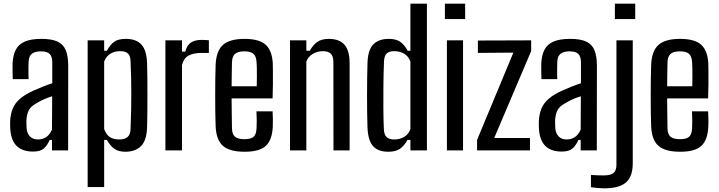

<svg xmlns="http://www.w3.org/2000/svg" viewBox="-20 -820 3922 1047"><path d="M160 6.5Q103 6.5 72 -23Q41 -52.5 36 -114.5Q35.5 -127 35.2 -139.2Q35 -151.5 35.5 -163.5Q38 -200 49.8 -228.5Q61.5 -257 87.8 -280.2Q114 -303.5 159.5 -324.5Q184 -335.5 211 -346.5Q238 -357.5 265 -366V-479Q265 -511.5 251 -525.8Q237 -540 202.5 -540Q173 -540 155.2 -527.8Q137.5 -515.5 136 -484.5Q135.5 -471 135.2 -451.8Q135 -432.5 135.2 -414.8Q135.5 -397 136 -388.5H49.5Q49 -408 48.5 -430.5Q48 -453 48.5 -473.5Q51 -520 66.5 -549.5Q82 -579 115.8 -593.5Q149.5 -608 206 -608Q262.5 -608 294.2 -593Q326 -578 339 -545.5Q352 -513 352 -461L351.5 0H263.5V-57H251Q237.5 -26.5 218.8 -10Q200 6.5 160 6.5ZM186.5 -59.5Q214 -59.5 233.5 -73.5Q253 -87.5 263.5 -114L264.5 -295Q244.5 -289 223.8 -280.2Q203 -271.5 178 -256.5Q145.5 -238.5 135.5 -215.8Q125.5 -193 124 -163.5Q124 -150 124.2 -140.5Q124.5 -131 125 -120.5Q127.5 -92 143.5 -75.8Q159.5 -59.5 186.5 -59.5Z M458 200V-600H548V-543.5H563Q580.5 -576 602.5 -592Q624.5 -608 667 -608Q722.5 -608 751 -577.2Q779.5 -546.5 782 -476Q783 -446 783.5 -399.2Q784 -352.5 784 -300.5Q784 -248.5 783.5 -201.5Q783 -154.5 782 -124Q779.5 -54 748.8 -23.2Q718 7.5 662.5 7.5Q628.5 7.5 605.5 -7.5Q582.5 -22.5 563 -57H548V200ZM631 -59.5Q660.5 -59.5 676 -73.2Q691.5 -87 692 -117.5Q694.5 -176 695.2 -223.8Q696 -271.5 696 -313.8Q696 -356 695 -397.5Q694 -439 692 -484.5Q691.5 -514.5 678.2 -527.8Q665 -541 635.5 -541Q604.5 -541 581.8 -527Q559 -513 548 -484.5V-116Q560 -84.5 579.8 -72Q599.5 -59.5 631 -59.5Z M882 0V-600H972.5V-538.5H990.5Q999.5 -574 1021.5 -588.2Q1043.5 -602.5 1080.5 -602.5Q1090 -602.5 1100 -601.8Q1110 -601 1119 -600.5V-531.5H1081.5Q1035 -531.5 1008.5 -517Q982 -502.5 972.5 -466V0Z M1314.5 7.5Q1231.5 7.5 1195.5 -24.8Q1159.5 -57 1156 -129Q1154.5 -163.5 1154 -207.2Q1153.5 -251 1153.5 -297.8Q1153.5 -344.5 1154 -389.2Q1154.5 -434 1156 -470Q1160 -544.5 1197 -576.2Q1234 -608 1313.5 -608Q1394 -608 1429 -575.8Q1464 -543.5 1467.5 -473.5Q1468 -462 1468.2 -430.2Q1468.5 -398.5 1468.2 -358.8Q1468 -319 1466.5 -283.5H1243Q1243 -243.5 1243.8 -202.8Q1244.5 -162 1245 -119.5Q1246 -87 1262 -74Q1278 -61 1313 -61Q1348 -61 1362.8 -74Q1377.5 -87 1379 -120Q1380 -135 1380 -160Q1380 -185 1378.5 -213H1466.5Q1467.5 -197.5 1468 -171.2Q1468.5 -145 1467.5 -129Q1464 -56 1429.2 -24.2Q1394.5 7.5 1314.5 7.5ZM1243 -349.5H1380Q1380.5 -376.5 1380.8 -403.5Q1381 -430.5 1380.5 -451.8Q1380 -473 1379 -481.5Q1377 -514 1361.5 -527Q1346 -540 1313.5 -540Q1276 -540 1261 -525.5Q1246 -511 1245 -481.5Q1244.5 -449 1243.8 -416Q1243 -383 1243 -349.5Z M1561.5 0V-600H1650.5V-543.5H1669.5Q1687 -575.5 1710.8 -591.8Q1734.5 -608 1773 -608Q1830 -608 1858 -576.8Q1886 -545.5 1886.5 -476V0H1798.5L1798 -483Q1797.5 -514 1783.5 -527.5Q1769.5 -541 1739.5 -541Q1711.5 -541 1686 -526.2Q1660.5 -511.5 1650.5 -484.5V0Z M2097.5 7.5Q2041.5 7.5 2014.2 -23.2Q1987 -54 1984 -124Q1982.5 -163 1982 -209.2Q1981.5 -255.5 1981.5 -303Q1981.5 -350.5 1982.2 -395Q1983 -439.5 1984 -476Q1986 -548 2015.8 -578Q2045.5 -608 2099.5 -608Q2140 -608 2162.8 -592Q2185.5 -576 2203 -543.5H2218V-800H2308V0H2218V-57H2202Q2184.5 -25 2161.2 -8.8Q2138 7.5 2097.5 7.5ZM2130.5 -59.5Q2159.5 -59.5 2183.2 -73Q2207 -86.5 2218 -116V-484.5Q2207 -514 2183.2 -527.5Q2159.5 -541 2130.5 -541Q2101 -541 2088 -527.8Q2075 -514.5 2074 -484.5Q2071.5 -424 2070.8 -358.8Q2070 -293.5 2070.5 -231.8Q2071 -170 2073 -120Q2074 -86 2087.8 -72.8Q2101.5 -59.5 2130.5 -59.5Z M2406 -716V-800H2516.5V-716ZM2417 0V-600H2505V0Z M2581.5 0V-57L2779.5 -533L2586 -531.5V-599L2876.5 -600V-541.5L2675 -67.5H2870V0Z M3043 6.5Q2986 6.5 2955 -23Q2924 -52.5 2919 -114.5Q2918.5 -127 2918.2 -139.2Q2918 -151.5 2918.5 -163.5Q2921 -200 2932.8 -228.5Q2944.5 -257 2970.8 -280.2Q2997 -303.5 3042.5 -324.5Q3067 -335.5 3094 -346.5Q3121 -357.5 3148 -366V-479Q3148 -511.5 3134 -525.8Q3120 -540 3085.5 -540Q3056 -540 3038.2 -527.8Q3020.5 -515.5 3019 -484.5Q3018.5 -471 3018.2 -451.8Q3018 -432.5 3018.2 -414.8Q3018.5 -397 3019 -388.5H2932.5Q2932 -408 2931.5 -430.5Q2931 -453 2931.5 -473.5Q2934 -520 2949.5 -549.5Q2965 -579 2998.8 -593.5Q3032.5 -608 3089 -608Q3145.5 -608 3177.2 -593Q3209 -578 3222 -545.5Q3235 -513 3235 -461L3234.5 0H3146.5V-57H3134Q3120.5 -26.5 3101.8 -10Q3083 6.5 3043 6.5ZM3069.5 -59.5Q3097 -59.5 3116.5 -73.5Q3136 -87.5 3146.5 -114L3147.5 -295Q3127.5 -289 3106.8 -280.2Q3086 -271.5 3061 -256.5Q3028.5 -238.5 3018.5 -215.8Q3008.5 -193 3007 -163.5Q3007 -150 3007.2 -140.5Q3007.5 -131 3008 -120.5Q3010.5 -92 3026.5 -75.8Q3042.5 -59.5 3069.5 -59.5Z M3333 -716V-800H3444V-716ZM3274.5 207Q3259 207 3238.5 205.2Q3218 203.5 3202.5 201V134Q3216 135 3235.2 135.8Q3254.5 136.5 3273 136.5Q3310 136.5 3325.8 123Q3341.5 109.5 3341.5 79V-600H3430.5V70.5Q3430.5 143 3393.5 175Q3356.5 207 3274.5 207Z M3689.5 7.5Q3606.5 7.5 3570.5 -24.8Q3534.5 -57 3531 -129Q3529.5 -163.5 3529 -207.2Q3528.5 -251 3528.5 -297.8Q3528.5 -344.5 3529 -389.2Q3529.5 -434 3531 -470Q3535 -544.5 3572 -576.2Q3609 -608 3688.5 -608Q3769 -608 3804 -575.8Q3839 -543.5 3842.5 -473.5Q3843 -462 3843.2 -430.2Q3843.5 -398.5 3843.2 -358.8Q3843 -319 3841.5 -283.5H3618Q3618 -243.5 3618.8 -202.8Q3619.5 -162 3620 -119.5Q3621 -87 3637 -74Q3653 -61 3688 -61Q3723 -61 3737.8 -74Q3752.5 -87 3754 -120Q3755 -135 3755 -160Q3755 -185 3753.5 -213H3841.5Q3842.5 -197.5 3843 -171.2Q3843.5 -145 3842.5 -129Q3839 -56 3804.2 -24.2Q3769.5 7.5 3689.5 7.5ZM3618 -349.5H3755Q3755.5 -376.5 3755.8 -403.5Q3756 -430.5 3755.5 -451.8Q3755 -473 3754 -481.5Q3752 -514 3736.5 -527Q3721 -540 3688.5 -540Q3651 -540 3636 -525.5Q3621 -511 3620 -481.5Q3619.5 -449 3618.8 -416Q3618 -383 3618 -349.5Z"/></svg>

Font: Big Shoulders Text Thin Medium
Style: Regular
Weight: 500
Version: Version 2.002